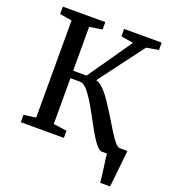

<svg xmlns="http://www.w3.org/2000/svg" viewBox="-162 -862 1030 1160"><g transform="rotate(20 353.0 -281.5)"><path d="M617 180Q615.5 160 612.5 135.8Q609.5 111.5 606 86.8Q602.5 62 599.5 39.5Q596.5 17 594.5 -0.5L552.5 -57H706Q704 -37.5 701.2 -13.5Q698.5 10.5 696 36.5Q693.5 62.5 690.8 88.2Q688 114 685.5 137.5Q683 161 680.5 180ZM41 0V-47.5L119 -58V-682.5L41 -695.5V-743H314V-695.5L232 -682.5V-400.5H318L514 -682L435 -695.5V-743H676.5V-695.5L598 -682L382.5 -394.5Q403.5 -388.5 422 -372Q440.5 -355.5 458.5 -332.2Q476.5 -309 494.5 -280.5Q518.5 -245 541 -207.2Q563.5 -169.5 584 -136.8Q604.5 -104 621.8 -82.5Q639 -61 652 -57.5L692 -46.5V0H564Q549 0 531.8 -18.2Q514.5 -36.5 495.8 -66.8Q477 -97 457.2 -133.8Q437.5 -170.5 417 -207.5Q396.5 -245 375.2 -278.2Q354 -311.5 333.2 -332Q312.5 -352.5 293.5 -352.5H232V-58L318 -46V0Z"/></g></svg>

Font: Merriweather 36pt Medium
Style: Regular
Weight: 500
Version: Version 2.100